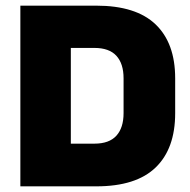

<svg xmlns="http://www.w3.org/2000/svg" viewBox="-20 -659 672 679"><path d="M179.5 0V-151H314Q366 -151 391.5 -179Q417 -207 417 -259V-382Q417 -434 391.5 -461.8Q366 -489.5 314 -489.5H179.5V-639H320.5Q461 -639 530.2 -572.8Q599.5 -506.5 599.5 -382V-258.5Q599.5 -133.5 530.5 -66.8Q461.5 0 320.5 0ZM52 0V-639H230.5V0Z"/></svg>

Font: Anek Latin Medium ExtraBold
Style: Regular
Weight: 800
Version: Version 1.003